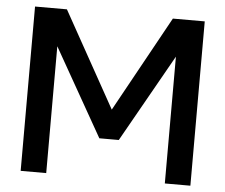

<svg xmlns="http://www.w3.org/2000/svg" viewBox="-51 -759 957 816"><g transform="rotate(5 428.0 -350.5)"><path d="M66 -701H202L429 -293L654 -701H790V0H681V-541L470 -167H387L175 -541V0H66Z"/></g></svg>

Font: LT Superior Semi-bold
Style: Regular
Weight: 600
Designer: Daniel Lyons
Foundry: LyonsType
Version: Version 1.0